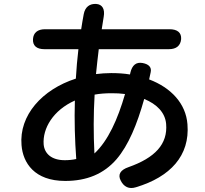

<svg xmlns="http://www.w3.org/2000/svg" viewBox="-20 -886 1040 972"><path d="M702 -567C669 -573 649 -556 640 -518C639 -515 639 -512 638 -509C608 -514 576 -516 543 -516C517 -516 491 -514 466 -511C470 -553 475 -595 480 -637H835C873 -637 894 -655 897 -688C899 -721 878 -738 838 -738H495C498 -759 502 -780 505 -801C512 -840 498 -864 467 -866C434 -868 411 -851 404 -815C399 -789 395 -764 391 -738H208C170 -738 149 -720 147 -688C145 -655 165 -637 205 -637H377C371 -588 367 -538 364 -488C193 -433 76 -302 89 -151C96 -62 154 30 310 30C419 30 505 -5 570 -80C630 -150 674 -256 710 -385C774 -359 816 -316 821 -259C830 -156 764 -87 631 -40C590 -26 575 -3 591 28C607 60 633 73 668 62C842 10 942 -98 929 -257C921 -362 846 -442 735 -484C738 -496 740 -508 743 -521C748 -545 734 -561 702 -567ZM201 -155C195 -236 249 -328 359 -377C356 -276 359 -176 366 -81C348 -77 328 -75 308 -75C240 -75 205 -109 201 -155ZM458 -109C453 -208 453 -306 459 -407C486 -412 515 -414 546 -414C569 -414 591 -413 613 -410C576 -282 527 -173 458 -109Z"/></svg>

Font: 寒蝉团圆体 Round
Style: Regular
Weight: 500
Designer: 寒蝉字型
Version: Version 2.700;Glyphs 3.1.1 (3135)